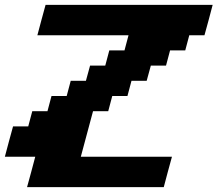

<svg xmlns="http://www.w3.org/2000/svg" viewBox="-20 -645 895 790"><path d="M91.3 125H653.8Q659.2 104 670.4 62.5Q681.6 21 687.5 0H312.5L362.8 -187.5H425.3L441.9 -250H504.4L521 -312.5H583.5L600.6 -375H663.1L679.7 -437.5H742.2L758.8 -500H821.3Q827.1 -520.5 838.4 -562.3Q849.6 -604 855 -625H167.5Q161.6 -604 150.4 -562.3Q139.2 -520.5 133.8 -500H508.8L492.2 -437.5H429.7L413.1 -375H350.6L333.5 -312.5H271L254.4 -250H191.9L175.3 -187.5H112.8L96.2 -125H33.7Q27.8 -104 16.6 -62.5Q5.4 -21 0 0H125Q119.6 21 108.4 62.5Q97.2 104 91.3 125Z"/></svg>

Font: Faithful 32x
Style: SemiboldOblique
Weight: 400
Foundry: Faithful Resource Pack
Version: Version 1.0; January 27, 2023